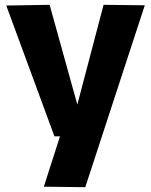

<svg xmlns="http://www.w3.org/2000/svg" viewBox="-20 -566 627 797"><path d="M162 209 229 0H206L6 -543L186 -546L301 -132L410 -546L581 -544L334 211Z"/></svg>

Font: Georama
Style: Bold
Weight: 700
Designer: Jean-Baptiste Levee
Foundry: Production Type
Version: Version 1.000